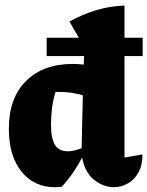

<svg xmlns="http://www.w3.org/2000/svg" viewBox="-20 -772 616 802"><path d="M394 -751 393 -752H394ZM210 10Q122 10 69.5 -55.5Q17 -121 17 -234Q17 -363 89 -434Q161 -505 284 -505Q306 -505 330 -502L332 -576L270 -682Q322 -711 378.5 -728.5Q435 -746 500 -749V-114L575 -127Q575 -81 558 -51Q541 -21 513.5 -5.5Q486 10 456 10Q412 10 373 -21Q334 -52 323 -114Q306 -81 284.5 -50Q263 -19 238 8Q231 9 224 9.5Q217 10 210 10ZM193 -252Q193 -194 209.5 -167Q226 -140 264 -140Q288 -140 321 -153L326 -374Q278 -388 229 -388Q220 -388 212 -388Q202 -357 197.5 -322.5Q193 -288 193 -252ZM175 -614.5H576V-537.7H175Z"/></svg>

Font: Piazzolla ExtraBold
Style: Regular
Weight: 800
Designer: Juan Pablo del Peral
Foundry: Huerta Tipografica
Version: Version 1.330